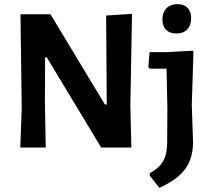

<svg xmlns="http://www.w3.org/2000/svg" viewBox="-20 -713 1020 928"><path d="M838 -693Q869 -693 886.5 -675Q904 -657 904 -625Q904 -591 885 -571Q866 -551 833 -551Q800 -551 782.5 -569Q765 -587 765 -619Q765 -653 784.5 -673Q804 -693 838 -693ZM618 -646 610 -199 615 0H469L206 -436H198L197 -222L201 0H78L85 -190L79 -644H224L487 -208H496L493 -638ZM911 -468 915 -465 907 -205 913 -27Q913 52 875 104Q837 156 750 195L704 136V124Q750 99 769 65Q788 31 788 -23L789 -192L785 -381H704L697 -389L703 -461H788Z"/></svg>

Font: Alegreya Sans
Style: Bold
Weight: 700
Designer: Juan Pablo del Peral
Foundry: Huerta Tipografica
Version: Version 2.007